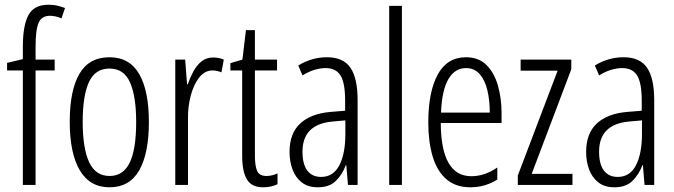

<svg xmlns="http://www.w3.org/2000/svg" viewBox="-20 -785 2863 815"><path d="M212 -486H131V0H77V-486H10V-518L77 -534V-588Q77 -676 100.5 -720.5Q124 -765 187 -765Q207 -765 223.5 -761Q240 -757 256 -751L241 -707Q216 -718 192 -718Q157 -718 144 -688.5Q131 -659 131 -586V-532H212Z M612 -267Q612 -134 571 -62Q530 10 445 10Q361 10 318.5 -62.5Q276 -135 276 -268Q276 -401 317 -471.5Q358 -542 445 -542Q530 -542 571 -470.5Q612 -399 612 -267ZM331 -268Q331 -155 358.5 -96.5Q386 -38 445 -38Q503 -38 530.5 -94.5Q558 -151 558 -267Q558 -376 532 -435Q506 -494 445 -494Q384 -494 357.5 -436.5Q331 -379 331 -268Z M885 -541Q895 -541 907 -539Q919 -537 930 -532L920 -478Q913 -481 902.5 -483.5Q892 -486 882 -486Q849 -486 825.5 -456Q802 -426 789.5 -378.5Q777 -331 778 -279V0H724V-532H766L774 -427H777Q787 -456 801 -482Q815 -508 835.5 -524.5Q856 -541 885 -541Z M1111 -38Q1123 -38 1135.5 -41Q1148 -44 1158 -49V-3Q1145 3 1130 6.5Q1115 10 1097 10Q1048 10 1028 -23.5Q1008 -57 1008 -123V-486H958V-517L1009 -532L1024 -657H1062V-532H1156V-486H1062V-126Q1062 -81 1071.5 -59.5Q1081 -38 1111 -38Z M1368 -542Q1437 -542 1467.5 -497.5Q1498 -453 1498 -360V0H1457L1450 -84H1448Q1433 -44 1405.5 -17Q1378 10 1329 10Q1287 10 1260.5 -11Q1234 -32 1221.5 -66Q1209 -100 1209 -140Q1209 -219 1254.5 -261Q1300 -303 1384 -310L1445 -315V-358Q1445 -433 1425.5 -464.5Q1406 -496 1362 -496Q1341 -496 1316.5 -489Q1292 -482 1264 -465L1246 -507Q1303 -542 1368 -542ZM1390 -269Q1264 -257 1264 -141Q1264 -88 1284.5 -61Q1305 -34 1343 -34Q1395 -34 1420.5 -83.5Q1446 -133 1446 -216V-274Z M1686 0H1632V-760H1686Z M1958 -542Q2012 -542 2045 -509Q2078 -476 2093.5 -422Q2109 -368 2109 -305V-263H1851Q1852 -37 1981 -37Q2037 -37 2091 -74V-23Q2066 -7 2037.5 1.5Q2009 10 1977 10Q1914 10 1874.5 -24.5Q1835 -59 1816.5 -121Q1798 -183 1798 -265Q1798 -395 1838 -468.5Q1878 -542 1958 -542ZM1958 -496Q1911 -496 1883.5 -449.5Q1856 -403 1852 -307H2059Q2059 -358 2049 -401Q2039 -444 2016.5 -470Q1994 -496 1958 -496Z M2410 0H2178V-40L2347 -485H2190V-532H2405V-491L2237 -47H2410Z M2627 -542Q2696 -542 2726.5 -497.5Q2757 -453 2757 -360V0H2716L2709 -84H2707Q2692 -44 2664.5 -17Q2637 10 2588 10Q2546 10 2519.5 -11Q2493 -32 2480.5 -66Q2468 -100 2468 -140Q2468 -219 2513.5 -261Q2559 -303 2643 -310L2704 -315V-358Q2704 -433 2684.5 -464.5Q2665 -496 2621 -496Q2600 -496 2575.5 -489Q2551 -482 2523 -465L2505 -507Q2562 -542 2627 -542ZM2649 -269Q2523 -257 2523 -141Q2523 -88 2543.5 -61Q2564 -34 2602 -34Q2654 -34 2679.5 -83.5Q2705 -133 2705 -216V-274Z"/></svg>

Font: Noto Sans Sinhala UI ExtraCondensed Light
Style: Regular
Weight: 300
Width: 2
Designer: Jelle Bosma - Monotype Design Team
Foundry: Monotype Imaging Inc.
Version: Version 2.006; ttfautohint (v1.8.4.7-5d5b)